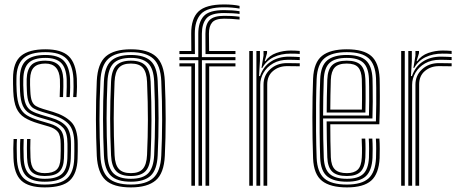

<svg xmlns="http://www.w3.org/2000/svg" viewBox="-20 -827 2050 855"><path d="M179 -43.2Q140 -43.2 121 -61.6Q102 -80 100.5 -125.2Q100 -148 99.8 -167.4Q99.5 -186.8 100.5 -208H115.5Q114.5 -186.5 114.8 -167.9Q115 -149.2 115.8 -125.8Q116.8 -88.2 131.6 -72.1Q146.5 -56 179 -56Q215 -56 231.6 -71Q248.2 -86 249.5 -122.2Q250.5 -144.5 250.4 -155.2Q250.2 -166 250.2 -186.2Q250.2 -224 237.6 -239.8Q225 -255.5 197.8 -263.5L150.2 -277.5Q113 -288.5 89.1 -303.5Q65.2 -318.5 53.1 -345.6Q41 -372.8 39 -420.5Q38.2 -440.8 38.1 -452Q38 -463.2 38 -477.2Q38 -548.8 73.5 -578.1Q109 -607.5 182.2 -607.5Q253.2 -607.5 285.5 -577.1Q317.8 -546.8 322.2 -477.2Q323 -465.5 322.8 -440.5Q322.5 -415.5 320.5 -394.8H305.8Q307.5 -416.8 307.6 -441.1Q307.8 -465.5 307 -476.8Q303.5 -538.8 274.8 -566.8Q246 -594.8 182.2 -594.8Q113.8 -594.8 83.5 -566.5Q53.2 -538.2 53.2 -475.8Q53 -463.8 53.1 -451.2Q53.2 -438.8 54.2 -420.8Q56.5 -375.2 67.9 -350.5Q79.2 -325.8 100.6 -313Q122 -300.2 154.8 -290.5L201.8 -276.5Q234.8 -266.8 250.1 -248Q265.5 -229.2 265.5 -186.2Q265.5 -164 265.6 -153.9Q265.8 -143.8 264.8 -121.5Q263.2 -81.2 244.1 -62.2Q225 -43.2 179 -43.2ZM179 -17.8Q124 -17.8 98.2 -42Q72.5 -66.2 70.2 -124.2Q69.5 -145 69.4 -166.6Q69.2 -188.2 70.5 -208H85.5Q84.5 -188.2 84.6 -167.1Q84.8 -146 85.5 -124.8Q87.2 -73 109.8 -51.9Q132.2 -30.8 179 -30.8Q230.5 -30.8 254.4 -51.4Q278.2 -72 280 -122Q280.8 -140 280.6 -153.9Q280.5 -167.8 280.5 -186.2Q280.5 -237 261.1 -257.9Q241.8 -278.8 205.5 -289.5L159 -303Q130.5 -311.5 111.2 -322.5Q92 -333.5 81.6 -356Q71.2 -378.5 69.2 -420.8Q68.5 -436.8 68.4 -450Q68.2 -463.2 68.2 -475.5Q68.5 -533 96 -557.6Q123.5 -582.2 182.2 -582.2Q239.5 -582.2 264.2 -556.2Q289 -530.2 292 -476Q292.8 -462.8 292.5 -438.5Q292.2 -414.2 290.5 -394.8H275.8Q277 -414 277.2 -439.9Q277.5 -465.8 277 -474.2Q274.5 -525.5 251.8 -547.4Q229 -569.2 182.2 -569.2Q130.2 -569.2 107.6 -547Q85 -524.8 83.8 -476.2Q83.2 -458.2 83.6 -447.6Q84 -437 84.8 -421Q86.2 -382.8 94.9 -362.9Q103.5 -343 120.4 -333.2Q137.2 -323.5 163 -316L209.2 -302.2Q252.5 -289.5 274.2 -265.4Q296 -241.2 296 -186.2Q296 -170.8 296 -156.1Q296 -141.5 295.2 -121.5Q293.2 -66.8 266.9 -42.2Q240.5 -17.8 179 -17.8ZM179 7.5Q107.8 7.5 75.1 -22.6Q42.5 -52.8 40 -123Q39.2 -144.8 39.2 -166Q39.2 -187.2 40.5 -208H55.5Q54.2 -188.5 54.4 -166.6Q54.5 -144.8 55.2 -123.5Q57.5 -59 86.9 -32.1Q116.2 -5.2 179 -5.2Q248.8 -5.2 278.6 -32.6Q308.5 -60 310.5 -121Q311.2 -143.2 311.1 -153.6Q311 -164 311 -186.2Q311 -246.8 286.2 -273.9Q261.5 -301 213 -315.2L167.2 -329Q145 -335.5 130.6 -343.8Q116.2 -352 108.8 -369.5Q101.2 -387 99.8 -421.2Q99.2 -439 98.8 -449.2Q98.2 -459.5 98.8 -475.2Q100.2 -516 118.8 -536.4Q137.2 -556.8 182.2 -556.8Q221 -556.8 240.4 -537.6Q259.8 -518.5 262 -474Q262.5 -464.5 262.2 -441Q262 -417.5 260.8 -394.8H245.8Q247 -417 247.2 -440.8Q247.5 -464.5 246.8 -473.5Q242.8 -544 182.2 -544Q148.2 -544 131.8 -527.9Q115.2 -511.8 114 -475Q113.5 -458.5 113.9 -447.9Q114.2 -437.2 115 -421.5Q116.2 -391.8 122.1 -376.9Q128 -362 139.9 -355Q151.8 -348 171.5 -342L216.8 -328.5Q268.8 -312.8 297.5 -283.4Q326.2 -254 326.2 -186.2Q326.2 -163.8 326.2 -153.4Q326.2 -143 325.5 -120.8Q323.5 -54.5 291 -23.5Q258.5 7.5 179 7.5Z M562.8 7.5Q484.8 7.5 449.8 -25.4Q414.8 -58.2 411 -133Q407.5 -212.8 407.2 -294.8Q407 -376.8 411 -466.8Q414.8 -544.5 451.5 -576Q488.2 -607.5 562.8 -607.5Q639 -607.5 674.8 -575.2Q710.5 -543 714 -466.2Q717.8 -381.5 717.8 -296.9Q717.8 -212.2 714 -133Q710.2 -55 673.4 -23.8Q636.5 7.5 562.8 7.5ZM562.8 -5.2Q630.5 -5.2 662.6 -34.5Q694.8 -63.8 698.2 -134Q701.8 -208 702 -291Q702.2 -374 698.2 -465.8Q695 -536.2 662.8 -565.5Q630.5 -594.8 562.8 -594.8Q494.5 -594.8 462.4 -565.2Q430.2 -535.8 427 -465.8Q422.8 -373 423 -293Q423.2 -213 427 -134Q430 -64.5 462 -34.9Q494 -5.2 562.8 -5.2ZM562.8 -17.8Q501 -17.8 473.4 -45.1Q445.8 -72.5 442.8 -134.8Q439 -216.5 438.8 -295.5Q438.5 -374.5 442.8 -464.8Q445.8 -529 474.4 -555.6Q503 -582.2 562.8 -582.2Q622 -582.2 650.8 -555.9Q679.5 -529.5 682.2 -465.2Q686 -380.5 686.1 -299.8Q686.2 -219 682.2 -134.8Q679.2 -71 650.8 -44.4Q622.2 -17.8 562.8 -17.8ZM562.8 -30.8Q615.5 -30.8 639.6 -55.1Q663.8 -79.5 666.5 -136Q670.2 -215.2 670.4 -293.5Q670.5 -371.8 666.5 -464Q664 -522.5 638.8 -545.9Q613.5 -569.2 562.8 -569.2Q509 -569.2 485.1 -544.6Q461.2 -520 458.5 -463.8Q454.8 -378.8 454.6 -300.6Q454.5 -222.5 458.5 -135.2Q461.2 -78.2 485.9 -54.5Q510.5 -30.8 562.8 -30.8ZM562.8 -43.2Q518 -43.2 497.4 -64.8Q476.8 -86.2 474.5 -135.2Q470.5 -221.5 470.5 -298.8Q470.5 -376 474.5 -463.5Q476.8 -514.5 497.9 -535.6Q519 -556.8 562.8 -556.8Q607.5 -556.8 628 -535.1Q648.5 -513.5 650.8 -463.2Q654.8 -369 654.5 -290.8Q654.2 -212.5 650.8 -136.5Q648.5 -86 627.8 -64.6Q607 -43.2 562.8 -43.2ZM562.8 -56Q599.2 -56 616 -74.9Q632.8 -93.8 634.8 -137Q638.5 -217.8 638.6 -293.2Q638.8 -368.8 634.8 -462.8Q633 -505.5 616.5 -524.8Q600 -544 562.8 -544Q525.8 -544 509 -525Q492.2 -506 490.2 -463.2Q486.5 -375.5 486.4 -299.5Q486.2 -223.5 490.2 -135.8Q492.2 -93.5 509.1 -74.8Q526 -56 562.8 -56Z M779 -586.2V-600H832L831.5 -676.8Q831 -744.8 864 -776Q897 -807.2 977.5 -807.2Q1018.8 -807.2 1046.8 -800.8V-788.8Q1015.2 -794.5 977.5 -794.5Q902.5 -794.5 874.9 -764.9Q847.2 -735.2 847.5 -676.8L848 -586.2ZM864 0 863.2 -558.8H779V-572.5H863V-676.8Q863 -728.2 887.2 -755.1Q911.5 -782 977.5 -782Q1015.5 -782 1046.8 -777V-764.8Q1019.8 -769 977.5 -769Q919.2 -769 899.1 -744.9Q879 -720.8 879 -676.8V-572.5H1028.5V-558.8H879.2L879.8 0ZM895.2 -586.2 894.8 -676.8Q894.5 -718.5 913.1 -737.5Q931.8 -756.5 977.5 -756.5Q994.2 -756.5 1010.6 -755.8Q1027 -755 1046.8 -752.5V-740Q1026.2 -742.2 1009.1 -743Q992 -743.8 977.5 -743.8Q939.2 -743.8 924.8 -727Q910.2 -710.2 910.5 -676.8L911.2 -600H1028.5V-586.2ZM832.2 0V-531.2H779V-545H848.2V0ZM895.2 0V-545H1028.5V-531.2H911.5V0Z M1144.5 -524.5 1153.5 -579.5V-600H1169.2V-590.5L1158.8 -554.8H1161.8Q1179.5 -580.2 1210.6 -591.1Q1241.8 -602 1274.5 -602Q1294.2 -602 1314.8 -600.2V-586.8Q1297.5 -588.2 1274 -588.2Q1231 -588.2 1198.4 -572.4Q1165.8 -556.5 1148 -524.5ZM1121.8 0V-600H1137.5V-556L1133.5 -488.2H1138Q1152.2 -530.5 1186.2 -552.6Q1220.2 -574.8 1267.2 -574.8Q1279.8 -574.8 1293.5 -574.1Q1307.2 -573.5 1314.8 -573V-559.5Q1305 -560 1290 -560.4Q1275 -560.8 1263.2 -560.8Q1224.2 -560.8 1196.4 -544.8Q1168.5 -528.8 1153.6 -503.1Q1138.8 -477.5 1138.8 -449V0ZM1090 0V-600H1106V0ZM1153.5 0V-450Q1153.5 -491.5 1183.4 -518.8Q1213.2 -546 1258 -546Q1290.2 -546 1314.8 -545.2V-531.8Q1303 -532 1287.8 -532.2Q1272.5 -532.5 1258 -532.5Q1221.5 -532.5 1195.8 -510.9Q1170 -489.2 1170 -451V0Z M1525 7.5Q1450.8 7.5 1414 -21.5Q1377.2 -50.5 1374.2 -121.8Q1371 -210.2 1371.1 -304.5Q1371.2 -398.8 1374.2 -477Q1377.5 -549 1414 -578.2Q1450.5 -607.5 1524.2 -607.5Q1598.8 -607.5 1633 -577.9Q1667.2 -548.2 1670.5 -478.5Q1670.8 -471 1671.1 -448.5Q1671.5 -426 1671.5 -395.5Q1671.5 -365 1671 -332.8Q1670.5 -300.5 1669.2 -273.5H1450.8Q1450.8 -233.5 1451.4 -198.8Q1452 -164 1453.2 -126.8Q1454.8 -89 1471.4 -72.5Q1488 -56 1525 -56Q1556.5 -56 1572.9 -71.4Q1589.2 -86.8 1591.2 -126Q1592.2 -143.8 1592 -167.5Q1591.8 -191.2 1590.5 -209.8H1606.5Q1607.8 -188.2 1607.8 -164.4Q1607.8 -140.5 1607 -125.5Q1604.8 -81.5 1585.6 -62.4Q1566.5 -43.2 1525 -43.2Q1479.5 -43.2 1459.4 -62.8Q1439.2 -82.2 1437.5 -126.2Q1436 -167 1435.4 -208.2Q1434.8 -249.5 1434.5 -286.5H1654Q1655.2 -322.2 1655.5 -362.9Q1655.8 -403.5 1655.4 -435.5Q1655 -467.5 1654.5 -477.8Q1651.8 -540.5 1621.5 -567.6Q1591.2 -594.8 1524.2 -594.8Q1458.2 -594.8 1425.5 -568Q1392.8 -541.2 1390 -474.8Q1388.2 -428.8 1387.5 -368.2Q1386.8 -307.8 1387.4 -244.1Q1388 -180.5 1390 -124.8Q1392.5 -61.2 1423.5 -33.2Q1454.5 -5.2 1525 -5.2Q1590.5 -5.2 1621 -32.5Q1651.5 -59.8 1654.5 -123.8Q1655.2 -139.5 1655.2 -165Q1655.2 -190.5 1653.8 -209.8H1669.5Q1671 -190.5 1671.1 -164.8Q1671.2 -139 1670.5 -123Q1667 -53 1633.1 -22.8Q1599.2 7.5 1525 7.5ZM1525 -17.8Q1466.5 -17.8 1437.2 -41.5Q1408 -65.2 1405.8 -124.5Q1404 -173.5 1403.4 -235Q1402.8 -296.5 1403.2 -359.1Q1403.8 -421.8 1405.8 -473.8Q1408.2 -533.8 1437 -558Q1465.8 -582.2 1524.2 -582.2Q1583 -582.2 1609.6 -557.9Q1636.2 -533.5 1638.8 -477.5Q1639 -468 1639.5 -439.9Q1640 -411.8 1639.9 -374.2Q1639.8 -336.8 1638.5 -299.5H1418.8Q1418.8 -255.2 1419.5 -209.4Q1420.2 -163.5 1421.8 -125.5Q1423.8 -73.5 1448.5 -52.1Q1473.2 -30.8 1525 -30.8Q1574 -30.8 1597.2 -52.2Q1620.5 -73.8 1623 -124.8Q1623.8 -140.2 1623.6 -165.1Q1623.5 -190 1622.2 -209.8H1638Q1639.5 -189.5 1639.5 -164.9Q1639.5 -140.2 1638.8 -124.2Q1635.8 -67.2 1609.4 -42.5Q1583 -17.8 1525 -17.8ZM1418.8 -312.5H1623Q1624 -345.8 1624 -379.5Q1624 -413.2 1623.8 -439.5Q1623.5 -465.8 1623 -476.5Q1620.8 -526 1597.9 -547.6Q1575 -569.2 1524.2 -569.2Q1471.8 -569.2 1447.8 -547Q1423.8 -524.8 1421.8 -473Q1420.2 -436.2 1419.6 -394.2Q1419 -352.2 1418.8 -312.5ZM1434.8 -325.8Q1434.8 -353.8 1435.5 -394.8Q1436.2 -435.8 1437.5 -472.2Q1439.2 -517.8 1459.6 -537.2Q1480 -556.8 1524.2 -556.8Q1566.8 -556.8 1586 -538Q1605.2 -519.2 1607 -476Q1607.5 -465.5 1607.9 -441.4Q1608.2 -417.2 1608.1 -386.6Q1608 -356 1607.2 -325.8ZM1450.8 -338.8H1591.5Q1592.5 -383.8 1592.1 -423Q1591.8 -462.2 1591.2 -475Q1589.8 -510.2 1575 -527.1Q1560.2 -544 1524.2 -544Q1487 -544 1470.9 -526.8Q1454.8 -509.5 1453.2 -471.8Q1452 -436.5 1451.5 -404.1Q1451 -371.8 1450.8 -338.8Z M1821 -524.5 1830 -579.5V-600H1845.8V-590.5L1835.2 -554.8H1838.2Q1856 -580.2 1887.1 -591.1Q1918.2 -602 1951 -602Q1970.8 -602 1991.2 -600.2V-586.8Q1974 -588.2 1950.5 -588.2Q1907.5 -588.2 1874.9 -572.4Q1842.2 -556.5 1824.5 -524.5ZM1798.2 0V-600H1814V-556L1810 -488.2H1814.5Q1828.8 -530.5 1862.8 -552.6Q1896.8 -574.8 1943.8 -574.8Q1956.2 -574.8 1970 -574.1Q1983.8 -573.5 1991.2 -573V-559.5Q1981.5 -560 1966.5 -560.4Q1951.5 -560.8 1939.8 -560.8Q1900.8 -560.8 1872.9 -544.8Q1845 -528.8 1830.1 -503.1Q1815.2 -477.5 1815.2 -449V0ZM1766.5 0V-600H1782.5V0ZM1830 0V-450Q1830 -491.5 1859.9 -518.8Q1889.8 -546 1934.5 -546Q1966.8 -546 1991.2 -545.2V-531.8Q1979.5 -532 1964.2 -532.2Q1949 -532.5 1934.5 -532.5Q1898 -532.5 1872.2 -510.9Q1846.5 -489.2 1846.5 -451V0Z"/></svg>

Font: Big Shoulders Inline Text
Style: Regular
Weight: 400
Designer: Patric King
Foundry: XO Type Co
Version: Version 1.000